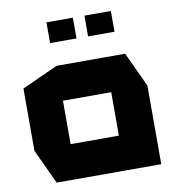

<svg xmlns="http://www.w3.org/2000/svg" viewBox="-81 -793 797 866"><g transform="rotate(-10 317.5 -360.0)"><path d="M201 -359V-519H514L588 -360V-359ZM109 0 35 -159V-160H422V0ZM35 -160V-444L200 -519H201V-160ZM422 0V-359H588V0ZM363 -625V-720H484V-625ZM189 -625V-720H310V-625Z"/></g></svg>

Font: Foldit
Style: Bold
Weight: 700
Version: Version 1.003